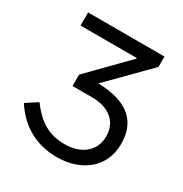

<svg xmlns="http://www.w3.org/2000/svg" viewBox="-165 -828 921 964"><g transform="rotate(30 296.0 -346.0)"><path d="M296 8C434 8 544 -71 544 -210V-213C544 -364 432 -414 293 -417L513 -640V-700H70V-624H396V-620L187 -407V-341H302C398 -341 460 -290 460 -208V-204C460 -122 394 -68 299 -68C209 -68 146 -104 84 -188L18 -145C83 -45 178 8 296 8Z"/></g></svg>

Font: Fixel Display Regular
Style: Regular
Weight: 400
Designer: AlfaBravo + MacPaw
Foundry: Kyrylo Tkachov, Marchela Mozhyna, Serhii Makarenko, Maria Weinstein, Zakhar Kryvoshyya
Version: Version 1.211